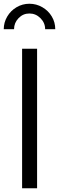

<svg xmlns="http://www.w3.org/2000/svg" viewBox="-30 -1005 315 1025"><path d="M88 -745H168V0H88ZM127 -985Q164 -985 196 -966.5Q228 -948 246.5 -917Q265 -886 265 -849H211Q211 -883 186 -908Q161 -933 127 -933Q93 -933 69 -908Q45 -883 45 -849H-10Q-10 -885 8.5 -916.5Q27 -948 58.5 -966.5Q90 -985 127 -985Z"/></svg>

Font: Evergrow Sans 
Style: Regular
Weight: 400
Foundry: 10Web
Version: Version 1.000